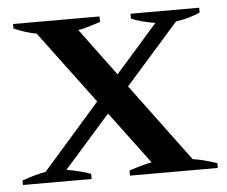

<svg xmlns="http://www.w3.org/2000/svg" viewBox="-42 -546 700 593"><g transform="rotate(-5 308.0 -249.0)"><path d="M610 -15V0H338V-16Q384 -31 408 -35L287 -197L144 -35Q189 -27 219 -16V0H6V-14Q51 -30 79 -34L257 -237L89 -462Q58 -467 19 -484V-498H287V-481Q232 -463 218 -462L327 -315L457 -463Q409 -471 383 -483V-498H596V-483Q563 -468 521 -462L356 -275L535 -34Q568 -29 610 -15Z"/></g></svg>

Font: Trirong SemiBold
Style: Regular
Weight: 600
Designer: Katatrad Team
Foundry: CadsonDemak
Version: Version 1.000